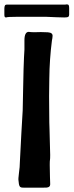

<svg xmlns="http://www.w3.org/2000/svg" viewBox="-45 -852 337 880"><path d="M261 -832Q268 -832 270 -828Q272 -824 272 -815V-785Q272 -778 268 -775Q264 -772 250 -772L214 -773Q180 -775 166 -775H34Q-12 -775 -17 -772Q-22 -772 -23.5 -775Q-25 -778 -25 -785V-812Q-25 -822 -22.5 -826.5Q-20 -831 -14 -831H254ZM142 -705Q164 -705 174 -704Q186 -703 191 -699Q196 -695 196 -688Q196 -683 195 -677Q194 -671 193 -666Q182 -581 181 -491Q180 -465 180 -411L181 -290Q182 -275 182 -259L183 -219Q185 -167 185 -142Q185 -123 184 -119Q183 -115 183 -96L184 -41Q185 -29 185 -11Q186 2 177.5 5.5Q169 9 155 8H64Q49 9 45 1.5Q41 -6 40 -23Q38 -30 42 -60Q46 -88 46 -108Q46 -115 53 -243Q59 -337 59 -346L61 -444L63 -535L65 -589L67 -625V-667Q67 -706 87 -706Q92 -706 95 -705Q108 -704 120.5 -704.5Q133 -705 142 -705Z"/></svg>

Font: Barrio
Style: Regular
Weight: 400
Designer: Pablo Cosgaya & Sergio Jimenez
Foundry: Pablo Cosgaya & Sergio Jimenez
Version: Version 1.005